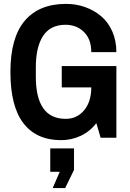

<svg xmlns="http://www.w3.org/2000/svg" viewBox="-20 -713 673 994"><path d="M299.7 -371H582.5V0H500.9L478.7 -75.6Q446.6 -33 398.6 -10.2Q350.6 12.6 296.3 12.6Q169 12.6 101.4 -74.9Q33.9 -162.5 33.9 -340.1Q33.9 -517.8 107.9 -605.3Q182 -692.9 321.9 -692.9Q374 -692.9 420.5 -676.4Q467 -659.9 503.5 -629.2Q540 -598.6 561.3 -550.4Q582.5 -502.2 582.5 -443.1H452.6Q452.6 -510 414.6 -547.4Q376.6 -584.7 319.3 -584.7Q241.1 -584.7 203.3 -527.4Q165.5 -470 165.5 -364.9V-315.8Q165.5 -97.7 320.2 -97.7Q378.8 -97.7 415.7 -142.3Q452.6 -186.8 452.6 -260.6H299.7ZM240.2 55.2H363.2V166.4L317.5 260.6H252.8L289.3 176.4H240.2Z"/></svg>

Font: Puralecka Narrow
Style: Bold
Weight: 700
Designer: Hector Gatti, Marcela Romero, Pablo Cosgaya and Nicolas Silva
Version: Version 1.004;PS 001.004;hotconv 1.0.70;makeotf.lib2.5.58329